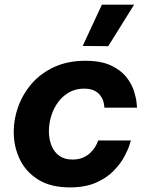

<svg xmlns="http://www.w3.org/2000/svg" viewBox="-20 -804 642 834"><path d="M283.2 10Q200.4 10 146.1 -23.8Q91.8 -57.6 65.7 -112.6Q39.6 -167.6 39.6 -231Q39.6 -288 59.9 -343Q80.2 -398 119.4 -442.5Q158.6 -487 216.8 -513.5Q275 -540 350.4 -540Q419 -540 462.2 -519.5Q505.4 -499 529.1 -468.7Q552.8 -438.4 562.2 -407.8Q571.6 -377.2 573.4 -356.7Q575.2 -336.2 575.2 -336.2H433.4Q433.4 -336.2 432.7 -344.5Q432 -352.8 428.4 -365.2Q424.8 -377.6 415.3 -390Q405.8 -402.4 389 -410.7Q372.2 -419 344.8 -419Q308.4 -419 280.2 -402.9Q252 -386.8 232.4 -360.2Q212.8 -333.6 202.6 -300.6Q192.4 -267.6 192.4 -233.8Q192.4 -200.6 203.3 -172.5Q214.2 -144.4 236.9 -127.7Q259.6 -111 294.6 -111Q321.2 -111 340.2 -119.3Q359.2 -127.6 372.1 -140Q385 -152.4 392.6 -164.8Q400.2 -177.2 403.3 -185.5Q406.4 -193.8 406.4 -193.8H548.6Q548.6 -193.8 542.1 -173.3Q535.6 -152.8 519.3 -122.5Q503 -92.2 473.2 -61.6Q443.4 -31 396.8 -10.5Q350.2 10 283.2 10ZM562.6 -783.8 450.2 -603.4 339.2 -604.4 422.6 -783.8Z"/></svg>

Font: Be Vietnam Pro Variable Thin
Style: Italic
Weight: 100
Italic angle: -12°
Designer: Lam Bao, Tony Le, Vietanh Nguyen
Foundry: Yellow Type Foundry
Version: Version 1.002